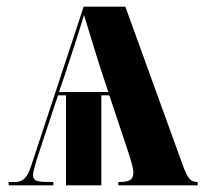

<svg xmlns="http://www.w3.org/2000/svg" viewBox="-20 -556 620 576"><path d="M6 0H140V-10C94 -10 79 -11 79 -31C79 -40 84 -55 90 -77L154 -270H178V0H284V-270H308L368 -90C374 -70 380 -51 380 -39C380 -16 368 -10 335 -10V0H573V-10C553 -10 544 -19 530 -56L356 -536H231L73 -57C61 -21 48 -10 24 -10H6ZM157 -280 174 -330C195 -394 214 -451 232 -511C255 -435 276 -367 292 -319L305 -280Z"/></svg>

Font: Noto Serif Display ExtraCondensed ExtraBold
Style: Regular
Weight: 800
Width: 2
Designer: Monotype Design Team
Foundry: Monotype Imaging Inc.
Version: Version 2.009